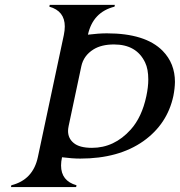

<svg xmlns="http://www.w3.org/2000/svg" viewBox="-20 -757 728 777"><path d="M257.8 -247.1Q255.4 -235.4 255.4 -227.1Q255.4 -197.3 277.8 -178.7Q301.3 -158.7 352.1 -158.7Q442.4 -158.7 508.8 -232.4Q554.2 -282.7 572.3 -368.2Q580.1 -404.8 580.1 -435.1Q580.1 -477.5 567.4 -503.9Q532.7 -577.1 441.4 -577.1Q390.6 -577.1 358.4 -557.1Q318.4 -532.2 309.1 -488.8ZM24.4 0 25.9 -7.3Q113.8 -29.3 133.3 -121.6L238.3 -615.2Q242.2 -634.3 242.2 -649.9Q242.2 -712.4 179.7 -730L181.2 -737.3H444.8L443.4 -730Q356 -708 335.9 -616.7Q379.9 -622.1 412.6 -622.1Q568.4 -622.1 638.2 -551.3Q688 -500.5 688 -425.3Q687.5 -398.4 681.6 -368.7Q657.2 -254.9 560.5 -186Q460.4 -115.2 304.7 -115.2Q272.5 -115.2 231 -120.6Q227.1 -102.5 227.1 -87.4Q227.1 -24.9 289.6 -7.3L288.1 0Z"/></svg>

Font: Modern Antiqua
Style: Book Oblique
Weight: 400
Italic angle: -12°
Designer: Wojciech Kalinowski "wmk69" (wmk69@o2.pl)
Foundry: Wojciech Kalinowski "wmk69" (wmk69@o2.pl)
Version: Version 3.1.0; 2021-05-28